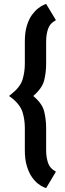

<svg xmlns="http://www.w3.org/2000/svg" viewBox="-20 -844 332 982"><path d="M216 -518V-631Q216 -653 219 -669.5Q222 -686 226.5 -698Q231 -710 237.5 -718Q244 -726 251.5 -731.5Q259 -737 266 -741L216 -824Q215 -824 203.5 -819Q192 -814 176 -802Q160 -790 144 -768.5Q128 -747 117.5 -713Q107 -679 107 -631V-518Q107 -496 104 -476Q101 -456 95 -436Q89 -417 74.5 -398.5Q60 -380 36 -361L26 -353L36 -346Q60 -328 74.5 -309Q89 -290 95 -271Q101 -252 104 -231.5Q107 -211 107 -190V-76Q107 -28 117.5 6Q128 40 143.5 62Q159 84 175 96Q191 108 202.5 113Q214 118 216 118L266 34Q259 30 251.5 24.5Q244 19 237.5 11Q231 3 226.5 -9Q222 -21 219 -37.5Q216 -54 216 -76V-190Q216 -211 213.5 -232Q211 -253 206 -274Q196 -315 150 -353Q173 -373 187 -393Q201 -413 206 -433Q211 -454 213.5 -475Q216 -496 216 -518Z"/></svg>

Font: Advent Pro
Style: Regular
Weight: 400
Designer: VivaRado, Andreas Kalpakidis
Foundry: VivaRado, Andreas Kalpakidis
Version: Version 3.000